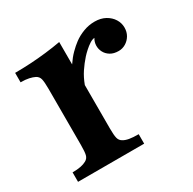

<svg xmlns="http://www.w3.org/2000/svg" viewBox="-129 -692 827 824"><g transform="rotate(-30 284.0 -280.0)"><path d="M262.2 -449.2Q279.3 -474.6 297.6 -492.9Q315.9 -511.2 333 -523.9Q354 -539.6 380.9 -549.8Q407.7 -560.1 437 -560.1Q467.3 -560.1 489.5 -547.9Q511.7 -535.6 523.9 -516.1Q536.1 -496.6 536.1 -474.1Q536.1 -452.1 526.1 -435.3Q516.1 -418.5 499.8 -408.7Q483.4 -398.9 464.8 -398.9Q440.4 -398.9 424.1 -408.9Q407.7 -418.9 399.7 -434.6Q391.6 -450.2 392.1 -467.5Q392.6 -484.9 401.9 -500Q391.6 -499.5 378.2 -491Q364.7 -482.4 352.1 -470.9Q339.4 -459.5 330.1 -449.2Q310.1 -426.8 293.5 -401.9Q276.9 -377 265.1 -345.2V-130.9Q265.1 -97.2 268.8 -82.3Q272.5 -67.4 285.2 -60.1Q296.4 -53.2 314 -50Q331.5 -46.9 359.9 -46.9V0H32.2V-46.9Q56.6 -46.9 73.2 -50.3Q89.8 -53.7 101.1 -60.1Q114.7 -67.4 118.4 -82.3Q122.1 -97.2 122.1 -130.9V-409.2Q122.1 -442.9 118.4 -457.8Q114.7 -472.7 101.1 -480Q89.8 -485.8 73.2 -489.5Q56.6 -493.2 32.2 -493.2V-540Q68.4 -540 108.2 -542.2Q147.9 -544.4 187.5 -549.1Q227.1 -553.7 262.2 -560.1Z"/></g></svg>

Font: BIZ UDPMincho
Style: Bold
Weight: 700
Designer: TypeBank Co., Ltd.
Foundry: Morisawa Inc.
Version: Version 1.06